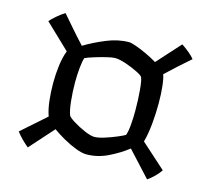

<svg xmlns="http://www.w3.org/2000/svg" viewBox="-77 -620 724 659"><g transform="rotate(15 285.0 -290.5)"><path d="M73 -51Q61 -61 49.5 -72.5Q38 -84 29 -96L115 -172Q107 -194 103.5 -224.5Q100 -255 100 -287Q100 -319 104 -350Q108 -381 117 -404L29 -488Q37 -497 50 -508.5Q63 -520 79 -530Q94 -513 114.5 -489Q135 -465 162 -436Q195 -456 236 -473Q277 -490 316 -490Q323 -490 340.5 -484Q358 -478 379.5 -468Q401 -458 419 -447L494 -530Q509 -520 521.5 -509.5Q534 -499 541 -490Q519 -471 498 -452Q477 -433 457 -414Q462 -401 465 -373.5Q468 -346 468 -312Q468 -277 464.5 -240Q461 -203 453 -174L541 -95Q534 -84 522 -72Q510 -60 497 -51L416 -139Q388 -117 350.5 -98.5Q313 -80 273 -80Q258 -80 235.5 -88.5Q213 -97 190 -110Q167 -123 149 -136ZM284 -145Q298 -145 320 -152Q342 -159 362 -167.5Q382 -176 388 -180Q393 -194 395 -218Q397 -242 397 -268Q397 -306 394 -340.5Q391 -375 386 -385Q384 -390 365 -399.5Q346 -409 322.5 -417Q299 -425 283 -425Q274 -425 253.5 -420Q233 -415 212 -408.5Q191 -402 181 -397Q177 -385 174.5 -361Q172 -337 172 -310Q172 -275 175.5 -242.5Q179 -210 185 -195Q187 -189 206 -177Q225 -165 248 -155Q271 -145 284 -145Z"/></g></svg>

Font: Texturina 72pt
Style: Regular
Weight: 400
Designer: Guillermo Torres Carreño
Foundry: Omnibus-Type
Version: Version 1.002; ttfautohint (v1.8.3)